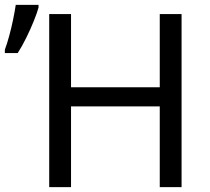

<svg xmlns="http://www.w3.org/2000/svg" viewBox="-21 -772 867 792"><path d="M728 0H638V-333H272V0H182V-714H272V-412H638V-714H728ZM-1 -553V-567Q8 -591 17 -624Q26 -657 33 -691Q40 -725 44 -752H138V-741Q132 -719 118.5 -685.5Q105 -652 87.5 -616.5Q70 -581 52 -553Z"/></svg>

Font: Noto Sans
Style: Regular
Weight: 400
Designer: Monotype Design Team
Foundry: Monotype Imaging Inc.
Version: Version 1.902